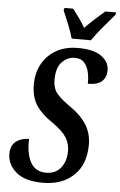

<svg xmlns="http://www.w3.org/2000/svg" viewBox="-62 -973 642 1026"><g transform="rotate(5 259.5 -460.5)"><path d="M207 10Q111 10 63.5 -31Q16 -72 16 -129Q16 -174 44.5 -195.5Q73 -217 114 -217Q111 -139 136.5 -92Q162 -45 220 -45Q270 -45 298.5 -80Q327 -115 327 -170Q327 -209 308 -241Q289 -273 232 -314Q175 -351 144.5 -395.5Q114 -440 114 -509Q114 -572 141 -620.5Q168 -669 217 -696.5Q266 -724 332 -724Q416 -724 458 -694Q500 -664 500 -619Q500 -581 476.5 -559.5Q453 -538 401 -538Q402 -567 396 -597.5Q390 -628 372 -649Q354 -670 320 -670Q281 -670 251.5 -639.5Q222 -609 222 -544Q222 -495 248 -466.5Q274 -438 324 -404Q380 -364 407.5 -318Q435 -272 435 -215Q435 -108 373 -49Q311 10 207 10ZM294 -771Q285 -805 267.5 -847.5Q250 -890 238 -918L242 -931H288Q302 -913 322 -885.5Q342 -858 355 -834Q379 -858 409.5 -886Q440 -914 461 -931H519L516 -918Q492 -890 457 -848.5Q422 -807 397 -771Z"/></g></svg>

Font: Noto Serif ExtraCondensed SemiBold
Style: Italic
Weight: 600
Width: 2
Italic angle: -12°
Designer: Monotype Design Team
Foundry: Monotype Imaging Inc.
Version: Version 2.013